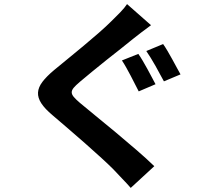

<svg xmlns="http://www.w3.org/2000/svg" viewBox="-20 -841 1040 937"><path d="M655 -578Q665 -564 676.5 -544.5Q688 -525 699.5 -504Q711 -483 721.5 -463Q732 -443 739 -430L657 -395Q649 -410 639 -430Q629 -450 618 -471Q607 -492 596 -511.5Q585 -531 575 -546ZM776 -626Q786 -612 797.5 -592.5Q809 -573 820.5 -552Q832 -531 842.5 -511.5Q853 -492 861 -478L780 -444Q771 -460 760.5 -479.5Q750 -499 739 -519Q728 -539 716 -558Q704 -577 694 -592ZM717 -718Q693 -701 670 -683Q647 -665 629 -651Q605 -631 570.5 -604Q536 -577 499.5 -548Q463 -519 428.5 -490.5Q394 -462 369 -441Q349 -424 339.5 -412.5Q330 -401 330 -390.5Q330 -380 340 -368Q350 -356 370 -339Q398 -315 444.5 -277.5Q491 -240 543 -196.5Q595 -153 645.5 -109.5Q696 -66 733 -30L618 76Q598 53 575.5 30Q553 7 532 -16Q511 -37 475 -70Q439 -103 397 -140Q355 -177 312.5 -213.5Q270 -250 236 -279Q199 -310 181.5 -337Q164 -364 165.5 -389.5Q167 -415 187 -441.5Q207 -468 244 -499Q273 -523 311 -554Q349 -585 388 -617.5Q427 -650 463 -681.5Q499 -713 524 -738Q545 -758 567 -781Q589 -804 600 -821Z"/></svg>

Font: SpoqaHanSans-Bold
Style: Regular
Weight: 700
Designer: [Spoqa Han Sans] Dong-huui Kim \uAE40 \uB3D9 \uD718   [Noto Sans] Ryoko NISHIZUKA \u897F \u585A \u6DBC \u5B50  (kana & i
Foundry: Spoqa (http://www.spoqa-han-sans.com)
Version: Version 2.000